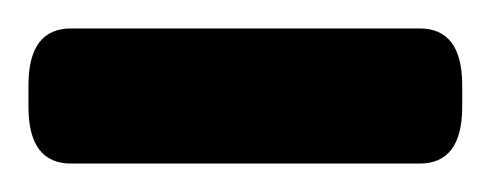

<svg xmlns="http://www.w3.org/2000/svg" viewBox="-20 -712 345 135"><path d="M30 -597Q0 -597 0 -637V-652Q0 -692 30 -692H275Q305 -692 305 -652V-637Q305 -597 275 -597Z"/></svg>

Font: Asap
Style: Bold
Weight: 700
Designer: Pablo Cosgaya
Foundry: Omnibus-Type
Version: Version 3.001; ttfautohint (v1.8.3)